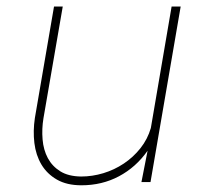

<svg xmlns="http://www.w3.org/2000/svg" viewBox="-20 -548 627 578"><path d="M405.8 0 424.3 -94.2Q389.2 -44.4 338.1 -17.3Q287.1 9.8 225.1 9.8Q181.2 9.8 151.4 -7.3Q121.6 -24.4 104.7 -52.7Q87.9 -81.1 83.5 -117.4Q79.1 -153.8 85 -192.9L142.6 -528.3H168.9L110.8 -191.9Q105.5 -159.7 108.2 -128.2Q110.8 -96.7 124 -72Q137.2 -47.4 161.6 -32.2Q186 -17.1 224.1 -16.6Q257.8 -16.6 291 -26.6Q324.2 -36.6 352.8 -55.7Q381.3 -74.7 402.8 -101.8Q424.3 -128.9 434.1 -162.6L496.6 -528.3H523.9L433.1 0Z"/></svg>

Font: TypoPRO Roboto Mono
Style: Italic
Weight: 250
Designer: Google
Version: Version 2.000986; 2015; ttfautohint (v1.3)